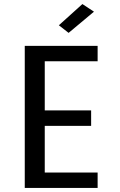

<svg xmlns="http://www.w3.org/2000/svg" viewBox="-20 -926 590 946"><path d="M102 0V-700H461V-624H200.5V-382H429V-306H200.5V-76H461V0ZM318 -764 270 -801.5 386 -906 443 -868.5Z"/></svg>

Font: Trispace SemiCondensed
Style: Regular
Weight: 400
Width: 4
Designer: Tyler Finck
Foundry: Etcetera Type Company
Version: Version 1.210; ttfautohint (v1.8.3)